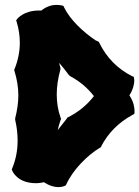

<svg xmlns="http://www.w3.org/2000/svg" viewBox="-20 -745 570 785"><path d="M530 -291C530 -301 528 -328 509 -355C525 -380 529 -403 529 -415C529 -420 528 -424 528 -424L527 -431L521 -433C460 -464 416 -509 386 -570L384 -574L380 -576L371 -580C320 -614 266 -665 242 -715L240 -720L236 -722C235 -722 225 -725 211 -725C195 -725 173 -721 149 -702H139C78 -702 51 -669 50 -667L46 -662L48 -656C57 -627 61 -598 61 -570C61 -535 54 -499 40 -464L38 -460L39 -455C49 -423 55 -389 55 -355C55 -324 50 -293 42 -261V-255C49 -225 52 -197 52 -170C52 -131 45 -93 30 -57L28 -52L30 -48C30 -46 50 4 127 4C139 4 150 2 160 0C182 15 203 20 218 20C233 20 243 16 244 15L249 13L251 9C278 -51 338 -111 390 -142L393 -143L394 -147C422 -201 464 -244 523 -276L529 -279L530 -286ZM228 -263C217 -294 212 -326 212 -359C212 -391 217 -425 227 -461V-468C225 -475 223 -481 222 -488C236 -472 249 -455 261 -439L266 -434C304 -414 337 -387 364 -352C336 -316 301 -287 259 -266L255 -264L253 -260C246 -250 230 -232 216 -213C219 -227 223 -241 228 -255L230 -259Z"/></svg>

Font: Hanalei Fill
Style: Regular
Weight: 400
Designer: Astigmatic (AOETI)
Foundry: Astigmatic (AOETI)
Version: Version 1.000